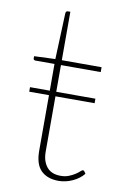

<svg xmlns="http://www.w3.org/2000/svg" viewBox="-80 -719 496 775"><g transform="rotate(10 168.5 -332.0)"><path d="M37 -344.5H118V-454H41Q31.5 -454 31.5 -461.5V-470.5L118 -474L125.5 -664Q126 -667 128 -669.8Q130 -672.5 133.5 -672.5H144.5V-474H307.5V-454H144.5V-344.5H305V-326H144.5V-99.5Q144.5 -76.5 150.5 -60.2Q156.5 -44 166.5 -33.5Q176.5 -23 190.2 -18.2Q204 -13.5 220 -13.5Q239.5 -13.5 254.2 -19.5Q269 -25.5 279.5 -32.5Q290 -39.5 296.5 -45.5Q303 -51.5 306 -51.5Q308.5 -51.5 311.5 -48.5L318 -39Q309.5 -28.5 298.2 -20Q287 -11.5 273.5 -5.2Q260 1 245.5 4.5Q231 8 216 8Q170 8 144 -17.2Q118 -42.5 118 -98.5V-326H37Z"/></g></svg>

Font: Lato Thin
Style: Regular
Weight: 200
Designer: Lukasz Dziedzic
Foundry: tyPoland Lukasz Dziedzic
Version: Version 2.007; 2014-02-27